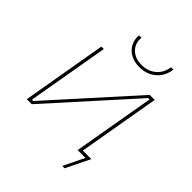

<svg xmlns="http://www.w3.org/2000/svg" viewBox="-234 -851 1110 1110"><g transform="rotate(45 321.0 -296.0)"><path d="M141 -520H161L74 -19H85L536 -520H577L487 0H467L554 -501H543L92 0H51ZM249 -720H269Q264 -672 295 -640.5Q326 -609 381 -609Q431 -609 467 -638.5Q503 -668 510 -720H530Q521 -659 479.5 -625Q438 -591 380 -591Q339 -591 308 -607.5Q277 -624 261.5 -653.5Q246 -683 249 -720ZM531 0H483L490 -19H560L488 128H469Z"/></g></svg>

Font: Fixel Italic Variable 20240409 Display Thin
Style: Italic
Weight: 100
Italic angle: -10°
Designer: AlfaBravo + MacPaw
Foundry: Kyrylo Tkachov, Marchela Mozhyna, Serhii Makarenko, Maria Weinstein, Zakhar Kryvoshyya
Version: Version 1.211;Glyphs 3.2 (3225)